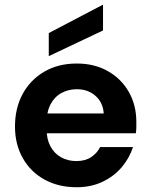

<svg xmlns="http://www.w3.org/2000/svg" viewBox="-20 -775 631 807"><path d="M302 12Q226 12 167.5 -20Q109 -52 76 -110Q43 -168 43 -243Q43 -321 75.5 -380.5Q108 -440 166.5 -474Q225 -508 303 -508Q377 -508 433.5 -476Q490 -444 521.5 -388.5Q553 -333 553 -263Q553 -253 553 -240.5Q553 -228 551 -215H140V-298H416Q413 -344 381.5 -372Q350 -400 303 -400Q268 -400 239 -384.5Q210 -369 193 -337.5Q176 -306 176 -259V-230Q176 -190 192 -160Q208 -130 236.5 -114Q265 -98 301 -98Q338 -98 363 -114.5Q388 -131 401 -157H539Q524 -110 491 -71.5Q458 -33 410 -10.5Q362 12 302 12ZM185 -539V-636L412 -755H413V-647Z"/></svg>

Font: DM Sans 28pt
Style: Bold
Weight: 700
Version: Version 4.004;gftools[0.9.30]